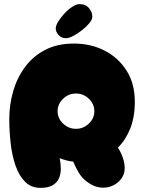

<svg xmlns="http://www.w3.org/2000/svg" viewBox="-20 -909 698 930"><path d="M176 1Q131 1 101.5 -28.5Q72 -58 55 -107.5Q38 -157 31.5 -216Q25 -275 25 -333Q25 -401 43.5 -466Q62 -531 100.5 -583.5Q139 -636 198 -667Q257 -698 338 -698Q420 -698 486.5 -664Q553 -630 593 -567Q633 -504 633 -417Q633 -341 610.5 -285.5Q588 -230 551 -194Q566 -171 575 -145Q584 -119 584 -95Q584 -67 569 -45.5Q554 -24 530.5 -12Q507 0 481 0Q459 0 440 -7Q421 -14 398 -31Q377 -47 361 -73.5Q345 -100 335 -126Q300 -130 269 -143Q274 -119 274.5 -94Q275 -69 266.5 -47.5Q258 -26 236.5 -12.5Q215 1 176 1ZM348 -285Q384 -285 410.5 -310.5Q437 -336 437 -370Q437 -405 410.5 -430.5Q384 -456 348 -456Q312 -456 285.5 -430.5Q259 -405 259 -370Q259 -336 285.5 -310.5Q312 -285 348 -285ZM299 -724Q277 -724 263.5 -739.5Q250 -755 250 -771Q250 -785 262 -804.5Q274 -824 292 -843.5Q310 -863 330 -876Q350 -889 365 -889Q396 -889 412 -868.5Q428 -848 427 -828Q427 -814 412.5 -796.5Q398 -779 377 -762.5Q356 -746 335 -735Q314 -724 299 -724Z"/></svg>

Font: Cherry Bomb One
Style: Regular
Weight: 400
Designer: satsuyako
Foundry: satsuyako
Version: Version 4.100; ttfautohint (v1.8.3)